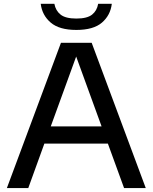

<svg xmlns="http://www.w3.org/2000/svg" viewBox="-20 -958 778 978"><path d="M15 0 290.5 -740H447L722.5 0H612L529.5 -226.5H206L124 0ZM238.5 -314H497.5L368 -670ZM369 -805.5Q282 -805.5 238.2 -843Q194.5 -880.5 187.5 -938.5H257Q263.5 -903.5 288.8 -883.5Q314 -863.5 369 -863.5Q424 -863.5 449 -883.5Q474 -903.5 480 -938.5H549.5Q542.5 -880 499.2 -842.8Q456 -805.5 369 -805.5Z"/></svg>

Font: Encode Sans SemiExpanded SemiExpanded Medium
Style: Regular
Weight: 500
Width: 6
Designer: Multiple Designers
Foundry: Impallari Type
Version: Version 3.000; ttfautohint (v1.8.3) -l 8 -r 50 -G 200 -x 14 